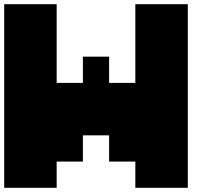

<svg xmlns="http://www.w3.org/2000/svg" viewBox="-20 -1020 1040 915"><path d="M0 -562.5V-1000H125H250V-812.5V-625H312.5H375V-687.5V-750H437.5H500V-687.5V-625H562.5H625V-812.5V-1000H750H875V-562.5V-125H750H625V-187.5V-250H562.5H500V-312.5V-375H437.5H375V-312.5V-250H312.5H250V-187.5V-125H125H0Z"/></svg>

Font: Press Start 2P
Style: Regular
Weight: 500
Monospace: yes
Version: Version 2.14